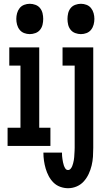

<svg xmlns="http://www.w3.org/2000/svg" viewBox="-20 -770 540 1013"><path d="M407 -590Q392 -590 377 -595.5Q362 -601 352.5 -613Q343 -625 339.5 -640Q336 -655 336 -670Q336 -685 339.5 -700Q343 -715 352.5 -727Q362 -739 377 -744.5Q392 -750 407 -750Q422 -750 436.5 -744.5Q451 -739 460.5 -727Q470 -715 474 -700Q478 -685 478 -670Q478 -655 474 -640Q470 -625 460.5 -613Q451 -601 436.5 -595.5Q422 -590 407 -590ZM137 -590Q122 -590 107.5 -595.5Q93 -601 83.5 -613Q74 -625 70 -640Q66 -655 66 -670Q66 -685 70 -700Q74 -715 83.5 -727Q93 -739 107.5 -744.5Q122 -750 137 -750Q152 -750 167 -744.5Q182 -739 191.5 -727Q201 -715 204.5 -700Q208 -685 208 -670Q208 -655 204.5 -640Q201 -625 191.5 -613Q182 -601 167 -595.5Q152 -590 137 -590ZM339 223Q318 223 297.5 215.5Q277 208 262 193Q247 178 237 159Q227 140 221 119.5Q215 99 212 78Q209 57 209 35H307Q307 44 307.5 52.5Q308 61 309.5 69.5Q311 78 312.5 86.5Q314 95 317 103.5Q320 112 325 119.5Q330 127 339 127Q347 127 352.5 120.5Q358 114 361 106.5Q364 99 366 91Q368 83 369.5 75Q371 67 371.5 59Q372 51 372.5 42.5Q373 34 373.5 26Q374 18 374 10V-424H310V-520H472V10Q472 33 470.5 56.5Q469 80 463.5 103Q458 126 448 147.5Q438 169 422.5 186.5Q407 204 385 213.5Q363 223 339 223ZM20 0V-96H88V-424H29V-520H187V-96H246V0Z"/></svg>

Font: Iosevka Algr
Style: Bold
Weight: 700
Monospace: yes
Designer: Belleve Invis
Foundry: Belleve Invis
Version: Version 26.0.2; ttfautohint (v1.8.3)